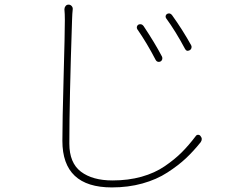

<svg xmlns="http://www.w3.org/2000/svg" viewBox="-20 -775 1040 834"><path d="M576.2 -648.4Q573.2 -653.3 574.7 -659.2Q576.2 -665 581.1 -668Q594.7 -673.8 603.5 -662.1Q652.3 -588.9 683.6 -529.3Q686.5 -523.4 684.6 -517.1Q682.6 -510.7 676.8 -507.8Q670.9 -504.9 665 -506.8Q659.2 -508.8 656.2 -514.6Q618.2 -587.9 576.2 -648.4ZM701.2 -696.3Q698.2 -701.2 699.7 -706.5Q701.2 -711.9 706.1 -714.8Q718.8 -720.7 727.5 -709Q772.5 -646.5 810.5 -578.1Q813.5 -572.3 811.5 -565.9Q809.6 -559.6 803.7 -556.6Q790 -549.8 783.2 -563.5Q743.2 -638.7 701.2 -696.3ZM259.8 -734.4Q259.8 -742.2 264.6 -748.5Q269.5 -754.9 277.8 -754.9Q286.1 -754.9 291.5 -748.5Q296.9 -742.2 295.9 -734.4Q293.9 -717.8 293 -688.5Q281.2 -336.9 281.2 -151.4Q281.2 -67.4 331.5 -29.3Q381.8 8.8 468.8 8.8Q537.1 8.8 594.7 -7.3Q652.3 -23.4 695.8 -53.2Q739.3 -83 769.5 -113.3Q799.8 -143.6 830.1 -183.6Q834 -189.5 840.3 -189.5Q846.7 -189.5 850.6 -184.6Q856.4 -177.7 856.4 -170.9Q856.4 -164.1 851.6 -157.2Q820.3 -118.2 787.6 -87.4Q754.9 -56.6 707.5 -25.9Q660.2 4.9 598.6 22Q537.1 39.1 465.8 39.1Q251 39.1 251 -163.1Q251 -248 256.3 -439.5Q261.7 -630.9 261.7 -688.5Q261.7 -715.8 259.8 -734.4Z"/></svg>

Font: Gen Jyuu Gothic ExtraLight
Style: Regular
Weight: 100
Designer: [Source Han Sans]
Ryoko NISHIZUKA  (kana & ideographs); Paul D. Hunt (Latin, Greek & Cyrillic); Wenlong ZHANG  (bopomofo
Version: Version 1.002.20150607